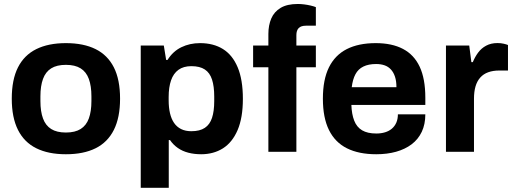

<svg xmlns="http://www.w3.org/2000/svg" viewBox="-20 -752 2545 951"><path d="M306.4 12Q219.5 12 159.7 -17.7Q99.8 -47.4 69.1 -108.5Q38.3 -169.7 38.3 -263.2Q38.3 -357.8 69.1 -418.4Q99.8 -479 159.7 -508.7Q219.5 -538.4 306.4 -538.4Q394 -538.4 453.6 -508.7Q513.2 -479 543.9 -418.4Q574.7 -357.8 574.7 -263.2Q574.7 -169.7 543.9 -108.5Q513.2 -47.4 453.6 -17.7Q394 12 306.4 12ZM306.4 -95.6Q351.6 -95.6 379.4 -113Q407.3 -130.4 420 -165.2Q432.8 -200 432.8 -251.4V-274.8Q432.8 -326.2 420 -361.1Q407.3 -396 379.4 -413.4Q351.6 -430.8 306.4 -430.8Q261.2 -430.8 233.5 -413.4Q205.7 -396 193 -361.1Q180.2 -326.2 180.2 -274.8V-251.4Q180.2 -200 193 -165.2Q205.7 -130.4 233.5 -113Q261.2 -95.6 306.4 -95.6Z M677.1 178.2V-526.4H791.4L802.9 -455.3H809.9Q836.4 -497.7 878.1 -518Q919.9 -538.4 970.9 -538.4Q1037 -538.4 1084.3 -509.1Q1131.5 -479.8 1157.2 -418.7Q1183 -357.6 1183 -262.2Q1183 -168.7 1156.9 -107.7Q1130.7 -46.7 1084.3 -17.3Q1037.8 12 976.4 12Q942.1 12 912.9 4.4Q883.7 -3.1 860.9 -19Q838.1 -34.8 822.1 -58.2H815.9V178.2ZM927.7 -102.1Q969.7 -102.1 994.5 -118.7Q1019.4 -135.2 1030.2 -168.3Q1041.1 -201.5 1041.1 -251.3V-273.8Q1041.1 -324.3 1030.2 -357.9Q1019.4 -391.5 994.5 -407.9Q969.7 -424.3 927.7 -424.3Q888.9 -424.3 863.9 -406.2Q838.9 -388 827.2 -353.9Q815.4 -319.8 815.4 -271.6V-255Q815.4 -219.5 822 -191.2Q828.6 -162.9 842.2 -143.1Q855.8 -123.3 877.1 -112.7Q898.4 -102.1 927.7 -102.1Z M1309.3 0V-418.8H1233.7V-526.4H1309.3V-583.7Q1309.3 -626.7 1323.6 -660.3Q1337.9 -693.8 1370.1 -713.1Q1402.2 -732.3 1455.3 -732.3Q1470.3 -732.3 1486.8 -730.2Q1503.3 -728.1 1518.6 -724.5Q1533.9 -720.9 1544.5 -716.7V-624.7H1495.4Q1471 -624.7 1459.5 -613Q1448 -601.3 1448 -578V-526.4H1544.5V-418.8H1448V0Z M1843.7 12Q1757.3 12 1698.4 -17.5Q1639.5 -47 1609.4 -108Q1579.3 -169 1579.3 -263.2Q1579.3 -357.8 1609.3 -418.4Q1639.3 -479 1697.5 -508.7Q1755.8 -538.4 1841.1 -538.4Q1921.3 -538.4 1976 -509.7Q2030.8 -481 2058.7 -421.6Q2086.7 -362.1 2086.7 -267.9V-232.3H1720.4Q1722 -186.2 1734.5 -154.3Q1746.9 -122.4 1773.5 -106.6Q1800.2 -90.7 1843.7 -90.7Q1867.5 -90.7 1887.2 -96.7Q1906.9 -102.7 1921.1 -114.8Q1935.3 -126.9 1943.1 -144.8Q1950.8 -162.7 1950.8 -185.7H2086.7Q2086.7 -136.4 2069.1 -99.2Q2051.5 -62 2019 -37.4Q1986.5 -12.9 1942 -0.4Q1897.5 12 1843.7 12ZM1722.2 -320.1H1943.6Q1943.6 -350.5 1936.4 -372.1Q1929.3 -393.7 1916.2 -407.9Q1903.1 -422.1 1884.7 -428.5Q1866.2 -434.9 1842.9 -434.9Q1805.2 -434.9 1779.7 -422.3Q1754.1 -409.8 1740.6 -384.4Q1727 -359 1722.2 -320.1Z M2188.9 0V-526.4H2304.2L2314.8 -444.1H2321.8Q2332.5 -470.2 2348.3 -491.6Q2364.1 -513 2388 -525.8Q2411.8 -538.7 2444.2 -538.7Q2461 -538.7 2475.1 -535.4Q2489.1 -532.2 2496.1 -529V-402.7H2453.3Q2422 -402.7 2398.4 -394.2Q2374.7 -385.7 2358.9 -368Q2343 -350.3 2335.3 -324.1Q2327.7 -297.9 2327.7 -263.2V0Z"/></svg>

Font: Archivo SemiBold
Style: Regular
Weight: 600
Designer: Hector Gatti
Foundry: Omnibus-Type
Version: Version 2.001